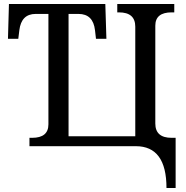

<svg xmlns="http://www.w3.org/2000/svg" viewBox="-20 -734 933 964"><path d="M815.9 210Q815.9 0 662.1 0H127.9V-42H141.1Q223.1 -42 223.1 -109.9V-664.1H159.2Q86.9 -664.1 77.1 -582L71.8 -539.1H20L24.9 -713.9H508.8L514.2 -539.1H461.9L457 -582Q447.8 -664.1 374 -664.1H324.2V-49.8H659.2V-600.1Q659.2 -671.9 577.1 -671.9H568.8V-713.9H855V-671.9H841.8Q759.8 -671.9 759.8 -605V-113.8Q759.8 -42 841.8 -42H861.8V210Z"/></svg>

Font: Droid-TTFautohint Serif
Style: Regular
Weight: 400
Foundry: Ascender Corporation
Version: Version 1.00; ttfautohint (v1.00rc1.4-1a1c-dirty) -l 8 -r 50